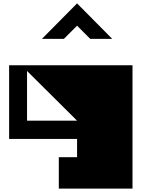

<svg xmlns="http://www.w3.org/2000/svg" viewBox="-20 -903 864 1136"><path d="M140 -189H436L140 -483ZM764 213H328V27H436V-81H34V-517H764ZM228 -673 436 -883 644 -673H514L436 -751L358 -673H228Z"/></svg>

Font: El Pececito
Style: Regular
Weight: 400
Designer: deFharo
Foundry: deFharo
Version: El Pececito Version 1.000